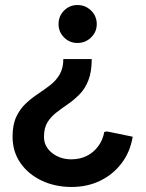

<svg xmlns="http://www.w3.org/2000/svg" viewBox="-20 -529 580 764"><path d="M345 -294Q345 -243 331.5 -209Q318 -175 296 -153Q274 -131 250 -114.5Q226 -98 204.5 -81.5Q183 -65 169 -42.5Q155 -20 155 16Q155 54 187 79.5Q219 105 264 105Q297 105 324 92Q351 79 370 54Q389 29 395 -4L406 -6L508 15Q498 76 463.5 121Q429 166 378 190.5Q327 215 265 215Q199 215 145.5 189.5Q92 164 61 119Q30 74 30 15Q30 -32 44.5 -63.5Q59 -95 82 -116.5Q105 -138 130.5 -155Q156 -172 179.5 -190Q203 -208 217.5 -233Q232 -258 232 -294ZM288 -509Q320 -509 342.5 -487Q365 -465 365 -433Q365 -402 342.5 -380Q320 -358 288 -358Q257 -358 235 -380Q213 -402 213 -433Q213 -465 235 -487Q257 -509 288 -509Z"/></svg>

Font: Fustat
Style: Bold
Weight: 700
Designer: Mohamed Gaber, Khaled Hosny, Laura Garcia Mut
Foundry: Kief Type Foundry, Alif Type Foundry, Hard Type Foundry
Version: Version 1.007